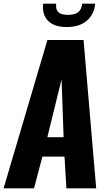

<svg xmlns="http://www.w3.org/2000/svg" viewBox="-23 -1028 590 1048"><path d="M239.7 -914.1Q211.4 -942.4 211.4 -989.3Q211.4 -998 212.4 -1007.8H283.7Q283.2 -1002 283.2 -997.1Q282.7 -973.6 295.4 -961.4Q311 -946.8 348.1 -946.8Q385.3 -946.8 403.8 -961.7Q422.4 -976.6 425.8 -1007.8H496.6Q490.7 -948.2 450 -914.3Q409.2 -880.4 341.3 -880.4Q273.4 -880.4 239.7 -914.1ZM235.4 -279.3H324.2L313 -594.7ZM-3.4 0 235.8 -809.6H433.1L502 0H339.4L329.1 -173.3H208.5L162.6 0Z"/></svg>

Font: Oswald
Style: Bold
Weight: 700
Designer: Vernon Adams
Foundry: Vernon Adams
Version: 3.0; ttfautohint (v0.94.23-7a4d-dirty) -l 8 -r 50 -G 200 -x 